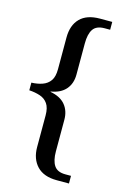

<svg xmlns="http://www.w3.org/2000/svg" viewBox="-132 -826 699 1018"><g transform="rotate(15 217.5 -316.5)"><path d="M286 127Q214 127 177 88Q140 49 140 -16V-190Q140 -231 124.5 -253.5Q109 -276 82 -285Q55 -294 22 -296V-338Q55 -339 82 -348.5Q109 -358 124.5 -380Q140 -402 140 -443V-617Q140 -685 177 -722.5Q214 -760 286 -760H353V-717H323Q278 -717 260 -690.5Q242 -664 242 -612V-441Q242 -392 214.5 -360Q187 -328 133 -319V-317Q188 -307 215 -274.5Q242 -242 242 -193V-20Q242 31 260 58Q278 85 322 85H353V127Z"/></g></svg>

Font: Noto Serif Bengali Medium
Style: Regular
Weight: 500
Designer: Juan Bruce, Universal Thirst, Indian Type Foundry and the Monotype Design Team.
Foundry: Monotype Imaging Inc.
Version: Version 2.003; ttfautohint (v1.8.4.7-5d5b)